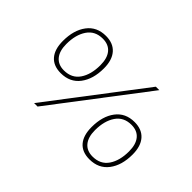

<svg xmlns="http://www.w3.org/2000/svg" viewBox="-110 -1036 1374 1374"><g transform="rotate(45 577.0 -349.5)"><path d="M131 -461Q131 -570 181.5 -637Q232 -704 324 -704Q398 -704 438 -658.5Q478 -613 478 -529Q478 -420 427 -353Q376 -286 283 -286Q209 -286 170 -331Q131 -376 131 -461ZM444 -527Q444 -598 412.5 -636Q381 -674 322 -674Q244 -674 204 -615Q164 -556 164 -462Q164 -392 195.5 -354Q227 -316 285 -316Q364 -316 404 -374.5Q444 -433 444 -527ZM712 -170Q712 -279 762.5 -346Q813 -413 905 -413Q979 -413 1019 -367.5Q1059 -322 1059 -238Q1059 -129 1008 -62Q957 5 864 5Q790 5 751 -40Q712 -85 712 -170ZM1025 -236Q1025 -307 993.5 -345Q962 -383 903 -383Q825 -383 785 -324Q745 -265 745 -171Q745 -101 776.5 -63Q808 -25 866 -25Q945 -25 985 -83.5Q1025 -142 1025 -236ZM335 0H300L833 -699H868Z"/></g></svg>

Font: TypoPRO Montserrat
Style: Italic
Weight: 275
Italic angle: -11.3°
Designer: Julieta Ulanovsky
Foundry: Julieta Ulanovsky
Version: Version 6.001